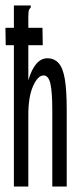

<svg xmlns="http://www.w3.org/2000/svg" viewBox="-22 -685 292 705"><path d="M29 -665H91V-658Q85 -652 83.5 -645Q82 -638 82 -621V-390Q106 -471 152 -471Q177 -471 193 -453.5Q209 -436 216 -395Q223 -354 223 -281V0H170V-279Q170 -348 163 -378Q156 -408 138 -408Q117 -408 99.5 -369Q82 -330 82 -263V0H29ZM-1 -519 -2 -583H134L135 -519Z"/></svg>

Font: Inconsolata UltraCondensed Medium
Style: Regular
Weight: 500
Width: 1
Monospace: yes
Designer: Raph Levien, Cyreal, Brenton Simpson
Foundry: Raph Levien, Cyreal, Google
Version: Version 3.001; ttfautohint (v1.8.2.53-6de2)